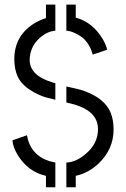

<svg xmlns="http://www.w3.org/2000/svg" viewBox="-20 -752 538 818"><path d="M33.2 -154.3 94.7 -175.8Q109.4 -91.8 190.4 -65.4Q215.8 -59.6 215.8 -59.6V45.9H175.8V-2.9Q100.6 -19.5 56.6 -89.8Q34.2 -126 33.2 -154.3ZM41 -500Q41 -602.5 130.9 -655.3Q153.3 -668 175.8 -674.8V-732.4H215.8V-621.1Q180.7 -619.1 146.5 -587.9Q107.4 -550.8 106.4 -497.1Q106.4 -430.7 202.1 -401.4Q209 -399.4 215.8 -397.5V-327.1Q173.8 -336.9 161.1 -341.8Q80.1 -374 55.7 -424.8Q41 -457 41 -500ZM262.7 45.9V-59.6Q304.7 -60.5 347.7 -98.6Q397.5 -141.6 397.5 -202.1Q397.5 -276.4 297.9 -306.6Q282.2 -310.5 262.7 -315.4V-383.8Q317.4 -372.1 338.9 -364.3Q425.8 -333 451.2 -272.5Q463.9 -241.2 463.9 -200.2Q463.9 -116.2 399.4 -54.7Q356.4 -14.6 302.7 -2.9V45.9ZM262.7 -621.1V-732.4H302.7V-676.8Q374 -658.2 418 -585Q432.6 -559.6 436.5 -540L375 -519.5Q368.2 -545.9 354 -566.4Q339.8 -586.9 324.7 -596.7Q309.6 -606.4 295.4 -612.8Q281.2 -619.1 271.5 -620.1Z"/></svg>

Font: Post No Bills Colombo
Style: Medium
Weight: 600
Designer: Kosala Senevirathne, Siva Puranthara, Lasantha Premarathna, Tharique Azeez
Foundry: Mooniak
Version: Version 1.220 ; ttfautohint (v1.5)